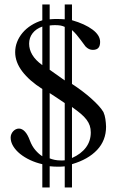

<svg xmlns="http://www.w3.org/2000/svg" viewBox="-20 -724 535 853"><path d="M168 -606Q140.1 -596.2 124.8 -576.4Q109.4 -556.6 109.4 -529.8Q109.4 -504.4 123.5 -480.5Q137.7 -456.5 168 -434.6ZM383.3 -135.7Q383.3 -152.3 378.7 -166Q374 -179.7 364.3 -192.6Q354.5 -205.6 338.6 -219Q322.8 -232.4 299.8 -248.5V-22Q340.3 -40 361.8 -68.8Q383.3 -97.7 383.3 -135.7ZM267.6 -366.7V-604.5Q259.8 -608.4 249.8 -610.4Q239.7 -612.3 226.1 -612.3Q220.7 -612.3 213.9 -612.1Q207 -611.8 200.7 -610.8V-414.1ZM267.6 -266.1Q251 -276.9 234.1 -288.6Q217.3 -300.3 200.7 -310.5V-20.5Q210 -16.6 222.4 -13.9Q234.9 -11.2 250 -11.2Q253.4 -11.2 258.3 -11.2Q263.2 -11.2 267.6 -11.7ZM451.2 -161.1Q451.2 -100.1 411.4 -57.9Q371.6 -15.6 299.8 5.4V108.9H267.6V15.1Q253.9 16.6 239.7 16.6Q230.5 16.6 220.2 16.1Q210 15.6 200.7 14.6V108.9H168V5.4Q139.6 -1 114 -12.9Q88.4 -24.9 69.1 -40.5Q49.8 -56.2 38.6 -74.7Q27.3 -93.3 27.3 -112.8Q27.3 -121.1 30.5 -128.4Q33.7 -135.7 38.8 -141.1Q43.9 -146.5 50.5 -149.7Q57.1 -152.8 64 -152.8Q78.1 -152.8 90.6 -139.6Q103 -126.5 112.8 -99.6Q122.1 -74.7 137.2 -57.1Q152.3 -39.6 168 -29.8V-328.6Q110.4 -365.2 78.9 -406.7Q47.4 -448.2 47.4 -492.2Q47.4 -515.6 55.9 -537.6Q64.5 -559.6 80.3 -578.4Q96.2 -597.2 118.4 -611.3Q140.6 -625.5 168 -633.8V-704.1H200.7V-638.2Q208.5 -639.2 217.3 -639.4Q226.1 -639.6 233.9 -639.6Q251.5 -639.6 267.6 -638.2V-704.1H299.8V-634.3Q357.4 -617.7 391.1 -592.5Q424.8 -567.4 424.8 -537.6Q424.8 -520 417 -511.2Q409.2 -502.4 392.1 -502.4Q374.5 -502.4 359.9 -517.6L338.9 -545.9Q329.6 -558.6 319.6 -570.3Q309.6 -582 299.8 -590.3V-351.1Q323.2 -335.9 345.2 -319.3Q367.2 -302.7 385.7 -286.1Q404.3 -269.5 418.2 -254.2Q432.1 -238.8 439.5 -226.1Q445.8 -211.9 448.2 -195.1Q450.7 -178.2 451.2 -161.1Z"/></svg>

Font: XB Niloofar
Style: Regular
Weight: 400
Designer: Behnam
Foundry: Irmug
Version: Version 7.201 2008